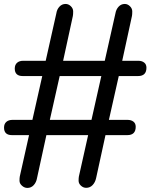

<svg xmlns="http://www.w3.org/2000/svg" viewBox="-21 -880 746 952"><path d="M-1 -247.1Q-1 -265.6 10.3 -275.6Q21.5 -285.6 40.5 -285.6H139.6L188.5 -502.9H91.8Q52.2 -502.9 52.2 -540Q52.2 -558.6 63.5 -568.6Q74.7 -578.6 93.8 -578.6H205.6L258.3 -813.5Q261.2 -833.5 273.7 -846.9Q286.1 -860.4 304.2 -860.4Q318.8 -860.4 330.3 -849.1Q341.8 -837.9 341.8 -823.2Q341.8 -808.6 340.3 -800.8L292 -578.6H498.5L551.3 -813.5Q554.7 -833.5 567.1 -846.9Q579.6 -860.4 597.7 -860.4Q611.8 -860.4 623.3 -849.1Q634.8 -837.9 634.8 -823.2Q634.8 -808.6 633.3 -800.8L585 -578.6H665Q682.6 -578.6 693.8 -569.8Q705.1 -561 705.1 -544.4Q705.1 -502.9 663.6 -502.9H567.9L519 -285.6H611.8Q629.4 -285.6 640.6 -276.9Q651.9 -268.1 651.9 -251.5Q651.9 -210 610.4 -210H502L455.6 2.9Q451.2 23.9 438.2 37.6Q425.3 51.3 406.2 51.3Q391.6 51.3 380.1 40.5Q368.7 29.8 368.7 16.1Q368.7 2.4 370.1 -4.9L416 -210H209L162.6 2.9Q159.2 23.4 146.5 37.6Q133.8 51.8 114.7 51.8Q100.1 51.8 87.9 40.8Q75.7 29.8 75.7 16.1Q75.7 2.4 77.1 -4.9L123 -210H38.6Q-1 -210 -1 -247.1ZM226.1 -285.6H432.6L481.4 -502.9H274.9Z"/></svg>

Font: Corben
Style: Regular
Weight: 400
Designer: vernon adams
Foundry: vernon adams
Version: Version 1.100